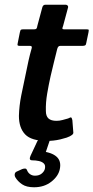

<svg xmlns="http://www.w3.org/2000/svg" viewBox="-20 -596 395 812"><path d="M179 0Q113 0 86.5 -27.5Q60 -55 60 -106Q61 -148 70 -193Q79 -238 89 -284Q95 -314 100.5 -339Q106 -364 114 -392Q117 -402 107 -402H63Q57 -402 55 -404Q53 -406 55 -414L64 -459Q66 -469 69 -470.5Q72 -472 80 -472H125Q132 -472 134.5 -475.5Q137 -479 138 -487L159 -565Q162 -576 172 -576H258Q262 -576 265.5 -573Q269 -570 268 -565L247 -487Q243 -477 244 -474.5Q245 -472 251 -472H345Q354 -472 355 -470Q356 -468 354 -458L345 -415Q344 -407 340.5 -404.5Q337 -402 329 -402H235Q230 -402 227 -399Q224 -396 222 -389Q215 -361 208 -332.5Q201 -304 194 -274Q186 -238 179.5 -200Q173 -162 174 -127Q174 -105 185 -95Q196 -85 219 -85Q232 -85 244.5 -88.5Q257 -92 268 -95Q279 -101 281.5 -99Q284 -97 286 -88L290 -37Q293 -25 262 -14Q250 -10 235 -6.5Q220 -3 205.5 -1.5Q191 0 179 0ZM233 119Q227 149 197 172.5Q167 196 124 196Q92 196 73.5 183.5Q55 171 45 154Q41 147 42.5 139.5Q44 132 52 129L74 119Q91 113 94 123Q98 134 107 140.5Q116 147 128 147Q146 147 157 137.5Q168 128 170 117Q173 103 165.5 95.5Q158 88 144.5 85Q131 82 116 82Q108 82 106.5 77Q105 72 109 63L138 1Q141 -5 146.5 -7Q152 -9 158 -9H184Q192 -9 189 2L167 67L155 44Q198 48 219 66.5Q240 85 233 119Z"/></svg>

Font: Glory SemiBold
Style: Italic
Weight: 600
Italic angle: -12°
Designer: Robert Leuschke
Foundry: Robert Leuschke
Version: Version 1.011